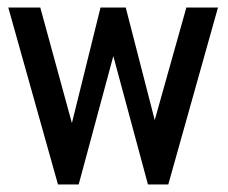

<svg xmlns="http://www.w3.org/2000/svg" viewBox="-20 -490 606 510"><path d="M2 -470H87L171 -163L247 -470H314L391 -171L475 -470H559L427 0H373L281 -341L189 0H134Z"/></svg>

Font: Smooch Sans Thin SemiBold
Style: Regular
Weight: 600
Version: Version 1.010